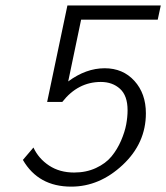

<svg xmlns="http://www.w3.org/2000/svg" viewBox="-20 -675 616 712"><path d="M64.9 -82 104 -127.9Q123 -86.9 162.1 -61Q201.2 -35.2 254.9 -35.2Q299.8 -35.2 335.9 -52Q372.1 -68.8 393.6 -95Q415 -121.1 429 -153.6Q442.9 -186 448 -213.6Q453.1 -241.2 453.1 -266.1Q453.1 -320.3 425 -345.7Q397 -371.1 354 -371.1Q269 -371.1 210.9 -296.9H154.8L230 -654.8H576.2L564.9 -602.1H280.8L232.9 -373Q298.8 -421.9 368.2 -421.9Q436 -421.9 478.5 -375Q521 -328.1 521 -254.9Q521 -144 435.1 -63.5Q349.1 17.1 244.1 17.1Q122.1 17.1 64.9 -82Z"/></svg>

Font: CMU Bright
Style: Oblique
Weight: 500
Italic angle: -12°
Version: Version 0.7.0